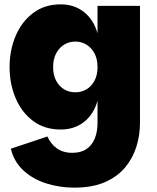

<svg xmlns="http://www.w3.org/2000/svg" viewBox="-20 -588 719 882"><path d="M321 274Q254 274 192.5 254.5Q131 235 87.5 195Q44 155 30 95L198 39Q212 72 240.5 93Q269 114 312 114Q352 114 377.5 96.5Q403 79 415.5 48Q428 17 428 -23V-125Q410 -62 365.5 -27.5Q321 7 259 7Q185 7 132.5 -32Q80 -71 52 -136.5Q24 -202 24 -280Q24 -358 52 -423.5Q80 -489 132.5 -528.5Q185 -568 259 -568Q321 -568 365.5 -533Q410 -498 428 -435V-561H623V-23Q623 33 606.5 86Q590 139 554.5 181.5Q519 224 461.5 249Q404 274 321 274ZM326 -164Q355 -164 378 -178Q401 -192 414.5 -218Q428 -244 428 -280Q428 -316 414.5 -342Q401 -368 378 -382.5Q355 -397 326 -397Q297 -397 274 -382.5Q251 -368 237.5 -342Q224 -316 224 -280Q224 -244 237.5 -218Q251 -192 274 -178Q297 -164 326 -164Z"/></svg>

Font: Parkinsans Light ExtraBold
Style: Regular
Weight: 800
Version: Version 1.000